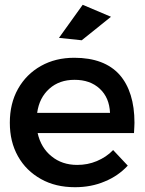

<svg xmlns="http://www.w3.org/2000/svg" viewBox="-20 -777 606 801"><path d="M479 -465C437 -512 374 -536 290 -536C238 -536 192 -525 151 -502C110 -479 78 -447 55 -406C32 -365 21 -318 21 -265C21 -212 32 -166 55 -125C78 -84 110 -53 151 -30C192 -7 239 4 293 4C338 4 380 -4 417 -20C454 -35 486 -57 513 -86L452 -151C433 -131 410 -116 384 -105C358 -94 331 -89 302 -89C260 -89 224 -101 195 -125C166 -148 146 -181 137 -222H539C540 -242 541 -256 541 -265C541 -351 520 -418 479 -465ZM439 -306H135C141 -349 158 -382 186 -407C214 -432 249 -444 291 -444C334 -444 369 -432 396 -407C423 -382 437 -349 439 -306ZM325 -757 226 -619 321 -609 443 -707Z"/></svg>

Font: Argentum Sans
Style: Regular
Weight: 400
Designer: Julieta Ulanovsky
Foundry: Julieta Ulanovsky
Version: Version 5.001;March 29, 2019;FontCreator 11.5.0.2425 64-bit